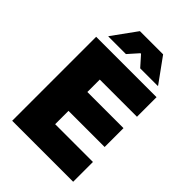

<svg xmlns="http://www.w3.org/2000/svg" viewBox="-240 -930 1033 1033"><g transform="rotate(45 277.0 -413.5)"><path d="M52 0V-639H228.5V0ZM104.5 0V-150.5H516V0ZM156 -252V-395.5H503.5V-252ZM104.5 -490V-639H511.5V-490ZM197 -827H373.5L473.5 -689V-686.5H339.5L287.5 -745H283L231 -686.5H97V-689Z"/></g></svg>

Font: Anek Gujarati ExtraBold
Style: Regular
Weight: 800
Version: Version 1.003